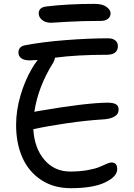

<svg xmlns="http://www.w3.org/2000/svg" viewBox="-20 -945 700 1002"><path d="M247.1 -826.2Q217.3 -826.2 199.7 -840.8Q182.1 -855.5 182.1 -875Q182.1 -906.2 221.2 -911.1Q331.5 -924.8 473.1 -924.8Q515.1 -924.8 536.1 -908.9Q557.1 -893.1 557.1 -876Q557.1 -857.9 543.5 -846.9Q529.8 -835.9 505.9 -835.9Q407.7 -835.9 328.4 -831.1Q249 -826.2 247.1 -826.2ZM160.2 -272Q158.2 -271 153.8 -271Q159.7 -171.4 211.9 -110.6Q264.2 -49.8 346.2 -49.8Q396 -49.8 437 -57.1Q478 -64.5 498.5 -73.5Q519 -82.5 536.1 -89.8Q553.2 -97.2 561 -97.2Q591.8 -97.2 591.8 -63Q591.8 -23.4 528.8 6.8Q465.8 37.1 349.1 37.1Q259.8 37.1 194.3 -6.3Q128.9 -49.8 96.4 -123.8Q64 -197.8 64 -293Q64 -368.7 87.2 -447.5Q110.4 -526.4 147 -587.9Q158.7 -608.9 176.8 -631.8Q148.4 -629.9 134.8 -629.9Q106.4 -629.9 91.3 -640.9Q76.2 -651.9 76.2 -669.9Q76.2 -700.2 106.9 -708Q199.7 -726.1 322 -735.6Q444.3 -745.1 543.9 -745.1Q568.4 -745.1 581.8 -733.9Q595.2 -722.7 595.2 -705.1Q595.2 -659.2 537.1 -659.2Q383.3 -659.2 267.1 -644Q265.6 -632.8 257.8 -618.2Q178.2 -491.2 159.2 -360.8Q162.1 -361.8 169.9 -363.8Q426.8 -408.2 540 -409.2Q571.8 -409.2 585.4 -400.6Q599.1 -392.1 599.1 -374Q599.1 -348.6 575.9 -335.9Q552.7 -323.2 516.1 -321.8Q429.2 -316.4 328.9 -301.8Q228.5 -287.1 160.2 -272Z"/></svg>

Font: Shantell Sans Irregular
Style: Regular
Weight: 400
Designer: Stephen Nixon, Anya Danilova, Shantell Martin
Foundry: Arrow Type
Version: Version 1.006;[9816181b4]